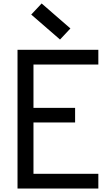

<svg xmlns="http://www.w3.org/2000/svg" viewBox="-20 -1087 640 1107"><path d="M81 0V-800H547V-715H107L173 -782V-401L107 -465H413V-381H107L173 -445V-20L108 -85H547V0ZM326 -859 160 -1003 220 -1067 386 -923Z"/></svg>

Font: Victor Mono Thin SemiBold
Style: Regular
Weight: 600
Monospace: yes
Version: Version 1.561;gftools[0.9.30]